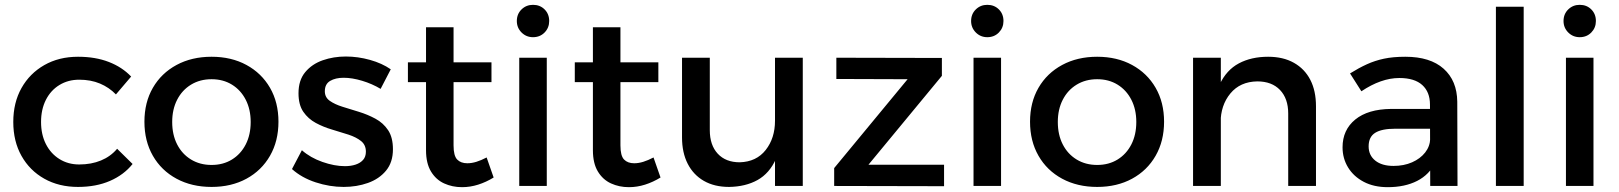

<svg xmlns="http://www.w3.org/2000/svg" viewBox="-20 -770 6703 795"><path d="M460 -379Q432 -408 394 -424Q356 -440 308 -440Q262 -440 226 -418Q190 -396 170 -356.5Q150 -317 150 -265Q150 -213 170 -173.5Q190 -134 226 -111.5Q262 -89 308 -89Q358 -89 398 -105.5Q438 -122 465 -154L529 -91Q493 -46 435.5 -21Q378 4 303 4Q224 4 163.5 -30Q103 -64 69 -124.5Q35 -185 35 -265Q35 -345 69 -405.5Q103 -466 163.5 -500.5Q224 -535 303 -535Q375 -535 430.5 -513.5Q486 -492 523 -453Z M856 -535Q938 -535 1000.5 -501Q1063 -467 1098 -406.5Q1133 -346 1133 -266Q1133 -186 1098 -125Q1063 -64 1000.5 -30Q938 4 856 4Q774 4 711 -30Q648 -64 613 -125Q578 -186 578 -266Q578 -346 613 -406.5Q648 -467 711 -501Q774 -535 856 -535ZM856 -442Q808 -442 771 -419.5Q734 -397 713.5 -357Q693 -317 693 -265Q693 -212 713.5 -172Q734 -132 771 -109.5Q808 -87 856 -87Q904 -87 940.5 -109.5Q977 -132 997.5 -172Q1018 -212 1018 -265Q1018 -317 997.5 -357Q977 -397 940.5 -419.5Q904 -442 856 -442Z M1556 -402Q1521 -423 1479.5 -435.5Q1438 -448 1403 -448Q1369 -448 1347 -435Q1325 -422 1325 -392Q1325 -367 1345.5 -352.5Q1366 -338 1398 -328Q1430 -318 1466 -307Q1502 -296 1534.5 -278.5Q1567 -261 1587 -231Q1607 -201 1607 -152Q1607 -98 1578.5 -63.5Q1550 -29 1503.5 -12.5Q1457 4 1403 4Q1345 4 1287 -15Q1229 -34 1189 -70L1230 -148Q1265 -117 1315 -99.5Q1365 -82 1408 -82Q1433 -82 1452.5 -88.5Q1472 -95 1483.5 -108Q1495 -121 1495 -142Q1495 -170 1475 -186Q1455 -202 1423 -212.5Q1391 -223 1355 -233.5Q1319 -244 1287.5 -261Q1256 -278 1236 -307Q1216 -336 1216 -384Q1216 -438 1244 -471.5Q1272 -505 1316.5 -520.5Q1361 -536 1412 -536Q1462 -536 1512 -522Q1562 -508 1598 -483Z M1858 -168Q1858 -125 1873 -109.5Q1888 -94 1915 -94Q1933 -94 1952.5 -100Q1972 -106 1995 -118L2024 -35Q1993 -16 1960 -5.5Q1927 5 1893 5Q1853 5 1819 -10.5Q1785 -26 1764.5 -60Q1744 -94 1744 -148V-657H1858ZM1669 -512H2015V-430H1669Z M2130 -531H2244V0H2130ZM2187 -750Q2216 -750 2235 -731Q2254 -712 2254 -683Q2254 -655 2235 -635.5Q2216 -616 2187 -616Q2159 -616 2139.5 -635.5Q2120 -655 2120 -683Q2120 -712 2139.5 -731Q2159 -750 2187 -750Z M2549 -168Q2549 -125 2564 -109.5Q2579 -94 2606 -94Q2624 -94 2643.5 -100Q2663 -106 2686 -118L2715 -35Q2684 -16 2651 -5.5Q2618 5 2584 5Q2544 5 2510 -10.5Q2476 -26 2455.5 -60Q2435 -94 2435 -148V-657H2549ZM2360 -512H2706V-430H2360Z M2919 -231Q2919 -169 2952 -133.5Q2985 -98 3043 -98Q3112 -100 3150.5 -149Q3189 -198 3189 -270H3220Q3220 -172 3193 -112Q3166 -52 3116.5 -24.5Q3067 3 2999 4Q2938 4 2894.5 -21Q2851 -46 2827.5 -92Q2804 -138 2804 -201V-531H2919ZM3189 -531H3304V0H3189Z M3443 -531 3880 -530V-456L3576 -88H3889V1L3434 0V-74L3738 -442L3443 -443Z M4011 -531H4125V0H4011ZM4068 -750Q4097 -750 4116 -731Q4135 -712 4135 -683Q4135 -655 4116 -635.5Q4097 -616 4068 -616Q4040 -616 4020.5 -635.5Q4001 -655 4001 -683Q4001 -712 4020.5 -731Q4040 -750 4068 -750Z M4523 -535Q4605 -535 4667.5 -501Q4730 -467 4765 -406.5Q4800 -346 4800 -266Q4800 -186 4765 -125Q4730 -64 4667.5 -30Q4605 4 4523 4Q4441 4 4378 -30Q4315 -64 4280 -125Q4245 -186 4245 -266Q4245 -346 4280 -406.5Q4315 -467 4378 -501Q4441 -535 4523 -535ZM4523 -442Q4475 -442 4438 -419.5Q4401 -397 4380.5 -357Q4360 -317 4360 -265Q4360 -212 4380.5 -172Q4401 -132 4438 -109.5Q4475 -87 4523 -87Q4571 -87 4607.5 -109.5Q4644 -132 4664.5 -172Q4685 -212 4685 -265Q4685 -317 4664.5 -357Q4644 -397 4607.5 -419.5Q4571 -442 4523 -442Z M5314 -300Q5314 -362 5280 -397.5Q5246 -433 5186 -433Q5115 -432 5074.5 -383Q5034 -334 5034 -261H5002Q5002 -360 5030 -420Q5058 -480 5109.5 -507.5Q5161 -535 5231 -535Q5293 -535 5337.5 -510Q5382 -485 5405.5 -439.5Q5429 -394 5429 -330V0H5314ZM4920 -531H5035V0H4920Z M5757 -237Q5701 -237 5674 -220Q5647 -203 5647 -164Q5647 -127 5674.5 -105Q5702 -83 5750 -83Q5793 -83 5827 -98Q5861 -113 5881 -138.5Q5901 -164 5902 -196L5924 -99Q5899 -47 5848 -21Q5797 5 5726 5Q5669 5 5627 -17Q5585 -39 5562 -76.5Q5539 -114 5539 -160Q5539 -232 5591.5 -275Q5644 -318 5740 -319H5916V-237ZM5901 -337Q5901 -389 5869 -418Q5837 -447 5774 -447Q5736 -447 5696.5 -433Q5657 -419 5617 -392L5570 -466Q5607 -489 5640 -504Q5673 -519 5710.5 -527Q5748 -535 5799 -535Q5902 -535 5957.5 -485.5Q6013 -436 6014 -349L6015 0H5902Z M6174 -742H6289V0H6174Z M6464 -531H6578V0H6464ZM6521 -750Q6550 -750 6569 -731Q6588 -712 6588 -683Q6588 -655 6569 -635.5Q6550 -616 6521 -616Q6493 -616 6473.5 -635.5Q6454 -655 6454 -683Q6454 -712 6473.5 -731Q6493 -750 6521 -750Z"/></svg>

Font: Alexandria
Style: Regular
Weight: 400
Designer: Mohamed Gaber
Foundry: Kief Type Foundry
Version: Version 5.100